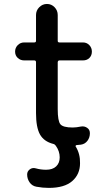

<svg xmlns="http://www.w3.org/2000/svg" viewBox="-20 -710 540 950"><path d="M99.6 -411.1Q81.1 -411.1 67.9 -423.3Q54.7 -435.5 54.7 -454.6Q54.7 -473.6 67.9 -486.8Q81.1 -500 99.6 -500H149.4Q158.2 -500 158.2 -507.8V-635.7Q158.2 -658.2 174.3 -674.3Q190.4 -690.4 212.4 -690.4Q234.4 -690.4 250 -674.3Q265.6 -658.2 265.6 -635.7V-507.8Q265.6 -500 274.4 -500H390.6Q409.2 -500 421.9 -486.8Q434.6 -473.6 434.6 -454.6Q434.6 -435.5 422.4 -423.3Q410.2 -411.1 390.6 -411.1H274.4Q266.6 -411.1 265.6 -402.3V-169.9Q265.6 -111.3 278.8 -95.2Q292 -79.1 339.8 -79.1Q357.4 -79.1 380.9 -84Q397.5 -86.9 411.1 -77.6Q424.8 -68.4 424.8 -50.8Q424.8 -29.3 412.6 -13.2Q400.4 2.9 379.9 5.9Q376 5.9 369.1 6.8Q362.3 7.8 359.4 7.8Q356.4 7.8 354.5 10.7Q352.5 13.7 355.5 16.6Q377 51.8 376 97.7Q376 152.3 337.4 186Q298.8 219.7 221.7 219.7Q191.4 219.7 160.2 213.9Q138.7 210 126.5 192.4Q114.3 174.8 114.3 153.3Q114.3 137.7 127.4 127.9Q140.6 118.2 157.2 123Q181.6 129.9 208 129.9Q240.2 129.9 257.8 113.3Q275.4 96.7 275.4 68.4Q275.4 38.1 255.9 10.7Q250 2.9 243.2 2Q197.3 -9.8 177.7 -44.9Q158.2 -80.1 158.2 -150.4V-402.3Q158.2 -411.1 149.4 -411.1Z"/></svg>

Font: Rounded Mgen+ 2m medium
Style: Regular
Weight: 500
Designer: [Source Han Sans]
Ryoko NISHIZUKA  (kana & ideographs); Paul D. Hunt (Latin, Greek & Cyrillic); Wenlong ZHANG  (bopomofo
Version: Version 1.059.20150602